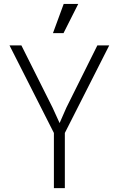

<svg xmlns="http://www.w3.org/2000/svg" viewBox="-20 -966 610 986"><path d="M28.8 -732.9H89.8L250 -413.1L286.1 -334L320.8 -413.1L480 -732.9H541L313 -283.2V0H256.8V-283.2ZM252 -795.9 307.1 -945.8H381.8L306.2 -795.9Z"/></svg>

Font: Kreadon Light
Style: Regular
Weight: 300
Designer: kohakuno
Foundry: StudioGnu
Version: Version 1.000;Glyphs 3.1.2 (3151)